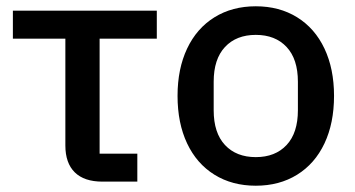

<svg xmlns="http://www.w3.org/2000/svg" viewBox="-20 -578 1129 611"><path d="M306 0Q248 0 218 -29.5Q188 -59 188 -115V-455H21V-544H479V-455H297V-89H417V0Z M545 -273Q545 -359 575.5 -423.5Q606 -488 662.5 -523Q719 -558 794 -558Q869 -558 925.5 -523Q982 -488 1012.5 -423.5Q1043 -359 1043 -273Q1043 -186 1012.5 -121.5Q982 -57 925.5 -22Q869 13 794 13Q719 13 662.5 -22Q606 -57 575.5 -121.5Q545 -186 545 -273ZM928 -227V-318Q928 -390 892 -428.5Q856 -467 794 -467Q732 -467 696 -428.5Q660 -390 660 -318V-227Q660 -155 696 -116.5Q732 -78 794 -78Q856 -78 892 -116.5Q928 -155 928 -227Z"/></svg>

Font: IBM Plex Sans JP Medm
Style: Regular
Weight: 500
Designer: Mike Abbink; Paul van der Laan; Pieter van Rosmalen; Wujin Sim; Yejin Wi; Jinhee Kim; Boomi Park; Yona Kim; Kichan Ma
Foundry: Sandoll Inc.
Version: Version 1.002